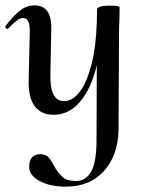

<svg xmlns="http://www.w3.org/2000/svg" viewBox="-26 -415 524 716"><path d="M420 -388Q420 -347 418 -312L416 70Q414 164 362 222.5Q310 281 219 281Q159 281 120 259Q81 237 83 205Q83 182 94.5 171Q106 160 123 160Q143 160 153.5 170.5Q164 181 175 203Q191 231 207.5 245.5Q224 260 258 260Q294 260 314.5 224Q335 188 334 94L335 -172Q314 -84 272.5 -35.5Q231 13 174 13Q127 13 103 -19.5Q79 -52 81 -119L85 -297Q86 -348 60 -348Q49 -348 36 -338Q23 -328 5 -309Q3 -307 1 -307Q-2 -307 -4.5 -310.5Q-7 -314 -6 -317Q25 -358 49.5 -376.5Q74 -395 103 -395Q135 -395 151 -372.5Q167 -350 165 -303L162 -138Q159 -38 213 -38Q245 -38 271.5 -73Q298 -108 315 -174Q332 -240 335 -331L336 -380Q336 -386 347.5 -390Q359 -394 379 -394Q404 -394 411.5 -392.5Q419 -391 420 -388Z"/></svg>

Font: Cormorant Upright SemiBold
Style: Regular
Weight: 600
Designer: Christian Thalmann (Catharsis Fonts)
Foundry: Catharsis Fonts
Version: Version 3.302